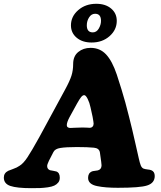

<svg xmlns="http://www.w3.org/2000/svg" viewBox="-34 -984 854 1017"><path d="M476.1 -963.9Q524.9 -963.9 554.7 -938.7Q584.5 -913.6 584.5 -873.5Q584.5 -826.2 546.4 -792.5Q508.3 -758.8 451.2 -758.8Q402.3 -758.8 372.1 -784.2Q341.8 -809.6 341.8 -849.6Q341.8 -897 380.4 -930.4Q418.9 -963.9 476.1 -963.9ZM425.8 -850.1Q425.8 -812.5 457.5 -812.5Q477.5 -812.5 489.3 -832.8Q501 -853 501 -873.5Q501 -911.1 469.7 -911.1Q450.2 -911.1 438 -892.1Q425.8 -873 425.8 -850.1ZM249 -178.7 225.1 -132.3Q215.8 -112.8 215.8 -104.5Q215.8 -88.4 230.5 -82.5Q236.3 -81.1 247.8 -79.3Q259.3 -77.6 264.6 -75.7Q282.7 -68.8 282.7 -42.5Q282.7 -27.3 274.4 -17.1Q266.1 -6.8 253.7 -1Q241.2 4.9 219.7 8.1Q198.2 11.2 179.4 12Q160.6 12.7 132.3 12.7Q55.7 12.7 21 1Q-13.7 -10.7 -13.7 -43.5Q-13.7 -67.4 9.3 -79.1Q13.7 -81.5 34.9 -88.9Q56.2 -96.2 69.8 -106Q89.4 -117.7 111.3 -150.6Q133.3 -183.6 173.8 -256.8L311.5 -510.7Q335.9 -555.7 344.7 -583.7Q353.5 -611.8 353.5 -645Q353.5 -686.5 380.4 -708.5Q407.2 -730.5 445.8 -730.5Q495.1 -730.5 527.6 -696Q560.1 -661.6 584.5 -589.4Q597.7 -550.3 609.9 -509.5Q622.1 -468.8 629.9 -440.9Q637.7 -413.1 649.4 -366Q661.1 -318.8 665.8 -299.6Q670.4 -280.3 683.6 -222.4Q696.8 -164.6 700.7 -147Q706.1 -122.1 711.4 -108.4Q716.8 -94.7 726.6 -90.8Q734.4 -87.9 747.6 -86.4Q760.7 -85 767.1 -82.5Q785.6 -75.2 785.6 -51.8Q785.6 -14.2 745.1 -1.5Q708 10.7 590.3 10.7Q523.4 10.7 481.9 2Q432.6 -7.3 432.6 -42Q432.6 -66.9 452.1 -75.7Q458 -78.1 468.8 -79.1Q479.5 -80.1 484.4 -81.5Q503.9 -86.9 503.9 -108.4Q503.9 -112.8 502 -127.4L495.1 -176.8Q491.2 -199.2 463.4 -201.7Q430.7 -205.1 372.6 -205.1Q315.4 -205.1 285.6 -200.2Q257.3 -195.8 249 -178.7ZM403.3 -308.6Q414.6 -308.6 426.3 -307.9Q438 -307.1 440.4 -307.1Q450.7 -307.1 456.3 -313.2Q461.9 -319.3 461.9 -329.1Q461.9 -335 456.5 -365.2L445.3 -416Q440.4 -439.9 430.4 -460Q420.4 -480 412.1 -480Q403.8 -480 395.3 -469.2Q386.7 -458.5 373.5 -434.6L333.5 -361.8Q319.8 -335.9 319.8 -320.8Q319.8 -313.5 325.2 -309.8Q330.6 -306.2 337.4 -306.2Q339.4 -306.2 364.7 -307.4Q390.1 -308.6 403.3 -308.6Z"/></svg>

Font: Cooper* ExtraBold
Style: Italic
Weight: 800
Italic angle: -7°
Designer: Owen Earl
Foundry: indestructible type*
Version: Version 0.001